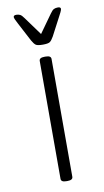

<svg xmlns="http://www.w3.org/2000/svg" viewBox="-84 -759 432 801"><g transform="rotate(-10 132.5 -358.0)"><path d="M130 2Q108 2 108 -12V-511Q108 -525 130 -525H136Q158 -525 158 -511V-12Q158 2 136 2ZM221 -718Q233 -718 233 -710Q233 -706 228.5 -696.5Q224 -687 220 -680L179 -602Q170 -586 162.5 -581Q155 -576 133 -576Q111 -576 103.5 -581Q96 -586 87 -602L46 -680Q33 -704 33 -710Q33 -718 45 -718Q54 -718 61 -714.5Q68 -711 77 -698L133 -621L188 -698Q197 -711 204 -714.5Q211 -718 221 -718Z"/></g></svg>

Font: Asap ExtraLight
Style: Regular
Weight: 200
Designer: Pablo Cosgaya
Foundry: Omnibus-Type
Version: Version 3.001; ttfautohint (v1.8.4.7-5d5b)